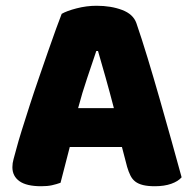

<svg xmlns="http://www.w3.org/2000/svg" viewBox="-20 -636 667 666"><path d="M194 -588Q211 -598 245.5 -607Q280 -616 315 -616Q365 -616 403.5 -601.5Q442 -587 453 -556Q471 -504 492 -435Q513 -366 534 -292.5Q555 -219 575 -147.5Q595 -76 610 -21Q598 -7 574 1.5Q550 10 517 10Q493 10 476.5 6Q460 2 449.5 -6Q439 -14 432.5 -27Q426 -40 421 -57L403 -126H222Q214 -96 206 -64Q198 -32 190 -2Q176 3 160.5 6.5Q145 10 123 10Q72 10 47.5 -7.5Q23 -25 23 -56Q23 -70 27 -84Q31 -98 36 -117Q43 -144 55.5 -184Q68 -224 83 -270.5Q98 -317 115 -366Q132 -415 147 -458.5Q162 -502 174.5 -536Q187 -570 194 -588ZM314 -459Q300 -417 282.5 -365.5Q265 -314 251 -261H375Q361 -315 346.5 -366.5Q332 -418 320 -459Z"/></svg>

Font: Baloo Bhai
Style: Regular
Weight: 400
Designer: Supriya Tembe, Noopur Datye and Ek Type
Foundry: Ek Type
Version: Version 1.100;PS 1.000;hotconv 1.0.88;makeotf.lib2.5.647800;